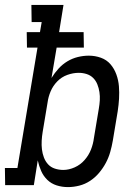

<svg xmlns="http://www.w3.org/2000/svg" viewBox="-47 -755 567 783"><path d="M230 8Q206 8 184 1Q162 -6 146 -21.5Q130 -37 121 -57.5Q112 -78 107 -101L91 0H-26L-27 -70H24L106 -561H63L62 -624H116L123 -665H82L81 -735H212L194 -624H294L295 -561H184L163 -437Q176 -458 192 -475.5Q208 -493 228 -505Q248 -517 270.5 -522.5Q293 -528 315 -528Q341 -528 364.5 -519.5Q388 -511 403.5 -493Q419 -475 427.5 -451.5Q436 -428 438 -403Q440 -378 438.5 -352.5Q437 -327 433 -301L413 -181Q409 -158 402.5 -135Q396 -112 384.5 -90.5Q373 -69 357 -50Q341 -31 320.5 -17.5Q300 -4 276.5 2Q253 8 230 8ZM211 -62Q234 -62 257.5 -72.5Q281 -83 298 -102.5Q315 -122 324 -145Q333 -168 336 -192L356 -312Q359 -329 360 -346Q361 -363 358.5 -379.5Q356 -396 350 -411Q344 -426 333 -437Q322 -448 306.5 -453Q291 -458 274 -458Q251 -458 227.5 -449.5Q204 -441 186.5 -423Q169 -405 159.5 -382.5Q150 -360 147 -337L127 -217Q124 -199 123 -181Q122 -163 124 -146Q126 -129 132 -113Q138 -97 149 -85Q160 -73 176.5 -67.5Q193 -62 211 -62Z"/></svg>

Font: Iosevka Curly Slab
Style: Italic
Weight: 400
Italic angle: -9°
Monospace: yes
Designer: Belleve Invis
Foundry: Belleve Invis
Version: Version 22.1.2; ttfautohint (v1.8.4)